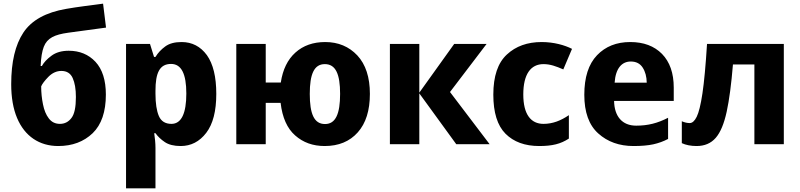

<svg xmlns="http://www.w3.org/2000/svg" viewBox="-20 -785 4354 1045"><path d="M41 -327.1C41 -254.4 51.8 -192.9 72.8 -143.1C114.7 -43 194.8 9.8 296.9 9.8C373.5 9.8 436 -13.7 484.4 -60.1C532.2 -106.4 556.2 -176.8 556.2 -270C556.2 -348.6 537.1 -408.2 499.5 -448.7C461.9 -488.8 413.1 -508.8 354 -508.8C315.4 -508.8 283.7 -499.5 259.8 -481.4C235.4 -463.4 218.3 -444.8 208 -425.8H201.2C203.1 -471.2 209 -506.3 218.3 -530.3C236.8 -578.1 277.3 -596.7 351.1 -606.9C407.7 -614.7 495.6 -627 557.1 -634.8L541 -765.1C470.2 -755.4 403.8 -748 340.8 -736.8C229.5 -717.8 151.9 -674.8 107.4 -607.9C63 -541 41 -447.8 41 -327.1ZM306.2 -110.8C280.8 -110.8 260.7 -120.6 245.6 -140.6C230.5 -160.2 220.2 -185.5 213.9 -217.3C207.5 -248.5 204.1 -281.2 204.1 -314.9C209.5 -328.1 222.7 -345.7 243.7 -367.2C264.6 -388.2 288.1 -398.9 314 -398.9C343.3 -398.9 363.8 -386.2 375.5 -360.4C387.2 -334.5 393.1 -300.3 393.1 -256.8C393.1 -202.1 385.3 -164.1 369.1 -143.1C353 -121.6 332 -110.8 306.2 -110.8Z M968.3 -556.2C930.7 -556.2 901.4 -548.3 879.4 -532.2C857.4 -516.1 839.4 -497.1 826.2 -475.1H818.4L796.4 -545.9H666V240.2H826.2V20C826.2 -6.8 823.2 -33.2 819.3 -60.1H826.2C838.9 -42 856 -25.9 877 -11.7C897.9 2.4 926.8 9.8 963.4 9.8C1019.5 9.8 1065.9 -14.2 1102.5 -62C1139.2 -109.9 1157.2 -180.7 1157.2 -273.9C1157.2 -366.7 1140.1 -437 1106 -484.9C1071.3 -532.2 1025.4 -556.2 968.3 -556.2ZM911.1 -437C967.3 -437 994.1 -382.8 994.1 -275.9C994.1 -168.9 967.8 -110.8 913.1 -110.8C879.9 -110.8 856.9 -125 844.7 -153.3C832.5 -181.6 826.2 -222.2 826.2 -274.9V-291C826.2 -388.2 848.6 -437 911.1 -437Z M1993.2 -273.9C1993.2 -364.7 1970.2 -434.6 1924.8 -483.4C1879.4 -531.7 1820.8 -556.2 1750 -556.2C1684.1 -556.2 1630.4 -537.1 1587.9 -499C1545.4 -460.9 1519 -406.7 1508.3 -335.9H1426.3V-545.9H1266.1V0H1426.3V-225.1H1507.3C1516.6 -145 1543 -85.9 1586.4 -47.9C1629.9 -9.3 1683.1 9.8 1747.1 9.8C1823.2 9.8 1883.3 -15.1 1927.2 -64.5C1971.2 -113.8 1993.2 -183.6 1993.2 -273.9ZM1666 -273.9C1666 -381.8 1689.5 -436 1748 -436C1807.1 -436 1831.1 -381.8 1831.1 -273.9C1831.1 -166 1807.1 -109.9 1749 -109.9C1689 -109.9 1666 -166 1666 -273.9Z M2262.2 -280.8V-545.9H2102.1V0H2262.2V-276.9L2463.4 0H2645L2429.2 -284.2L2628.4 -545.9H2452.1Z M2915 9.8C2985.8 9.8 3031.7 -1.5 3076.2 -30.8V-158.2C3033.2 -128.9 2988.8 -110.8 2938 -110.8C2870.1 -110.8 2828.1 -161.6 2828.1 -271C2828.1 -381.8 2869.1 -436 2938 -436C2975.1 -436 3006.3 -424.3 3045.9 -407.2L3093.3 -519C3054.2 -539.1 2994.6 -556.2 2928.2 -556.2C2850.6 -556.2 2787.6 -533.7 2738.8 -488.3C2689.5 -442.9 2665 -370.1 2665 -270C2665 -172.9 2687 -101.6 2731.4 -57.1C2775.9 -12.7 2836.9 9.8 2915 9.8Z M3410.2 -556.2C3335.4 -556.2 3275.4 -532.2 3229.5 -484.4C3183.1 -436 3160.2 -364.3 3160.2 -269C3160.2 -174.3 3185.5 -104 3236.3 -58.6C3286.6 -13.2 3350.6 9.8 3428.2 9.8C3470.7 9.8 3506.8 6.8 3535.6 0.5C3564.5 -5.9 3591.3 -15.6 3616.2 -28.8V-144C3559.1 -114.7 3507.3 -101.1 3442.4 -101.1C3366.2 -101.1 3323.7 -151.9 3322.3 -235.8H3647V-308.1C3647 -387.2 3625.5 -448.2 3583 -491.7C3540.5 -534.7 3482.9 -556.2 3410.2 -556.2ZM3413.1 -450.2C3442.4 -450.2 3463.9 -439 3478 -417C3492.2 -395 3499.5 -367.7 3500 -335H3325.2C3330.6 -413.6 3364.7 -450.2 3413.1 -450.2Z M4246.1 -545.9H3828.1C3820.8 -428.7 3812.5 -338.9 3803.2 -276.9C3793.9 -214.4 3783.2 -171.9 3772 -149.4C3760.7 -126.5 3748 -115.2 3733.9 -115.2C3719.7 -115.2 3705.6 -118.7 3690.9 -125V-5.9C3712.4 4.4 3741.7 9.8 3771 9.8C3814.9 9.8 3849.6 -4.9 3875.5 -34.7C3901.4 -64.5 3920.9 -111.8 3935.1 -176.8C3949.2 -241.7 3960.4 -327.1 3969.2 -434.1H4085.9V0H4246.1Z"/></svg>

Font: Avrile Sans
Style: Bold
Weight: 700
Designer: Monotype Design Team, Google (font), Stefan Peev (BGR Cyrillic), Cristiano Sobral (main changes)
Foundry: The Avrile Sans Project Authors
Version: Version 3.110